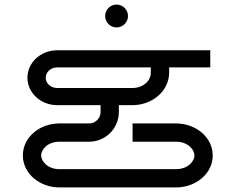

<svg xmlns="http://www.w3.org/2000/svg" viewBox="-20 -620 1020 840"><path d="M440 -550C440 -522.4 462.4 -500 490 -500C517.6 -500 540 -522.4 540 -550C540 -577.6 517.6 -600 490 -600C462.4 -600 440 -577.6 440 -550ZM900 -400H230C158.2 -400 100 -346.2 100 -280C100 -213.8 158.2 -160 230 -160H420V-130C420 -102.4 397.6 -80 370 -80H240C154.3 -80 80 -20.5 80 60C80 139.9 154.2 200 240 200H750C836 200 910.7 140.2 910.7 60.3C910.7 -19.8 836.1 -80 750 -80H560V0H750C802.5 0 830.7 35 830.7 60.3C830.7 85 802.7 120 750 120H240C188 120 160 85.2 160 60C160 34.2 187.8 0 240 0H370C441.8 0 500 -58.2 500 -130V-160H560C643.1 -160 718 -218 720 -300V-325H900ZM639.8 -325 639.7 -300.9C639.5 -264.5 604 -235 560 -235H230C202.4 -235 180 -255.2 180 -280C180 -304.8 202.4 -325 230 -325Z"/></svg>

Font: KetosagCBd
Style: Regular
Weight: 500
Designer: gluk
Foundry: gluk
Version: Version 00.0024